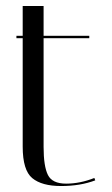

<svg xmlns="http://www.w3.org/2000/svg" viewBox="-20 -620 374 643"><path d="M35 -492V-500H56V-600H126V-500H279V-492H126V-128Q126 -63 140.5 -34Q155 -5 201.5 -5Q248 -5 296 -24L299 -16Q249 3 184.5 3Q120 3 88 -23.5Q56 -50 56 -129V-492Z"/></svg>

Font: Italiana
Style: Regular
Weight: 400
Designer: Santiago Orozco
Foundry: Santiago Orozco
Version: Version 001.001